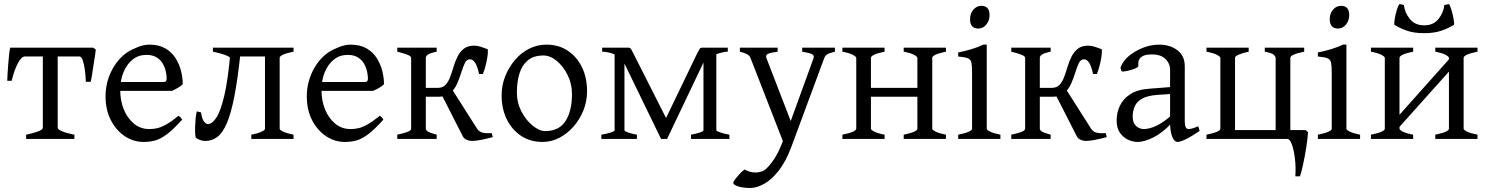

<svg xmlns="http://www.w3.org/2000/svg" viewBox="-20 -691 7396 955"><path d="M456 -445Q456 -437 452.5 -414.5Q449 -392 445 -366Q441 -340 437.5 -317.5Q434 -295 431 -284H407Q406 -315 402 -344Q398 -373 391.5 -391.5Q385 -410 375 -410H214L226 -454H443ZM103 -410Q87 -410 69 -376.5Q51 -343 38 -289H16Q16 -300 17.5 -323Q19 -346 21 -372.5Q23 -399 25.5 -422Q28 -445 31 -454H270L232 -410ZM110 0V-21Q144 -28 168.5 -37Q193 -46 193 -56V-423Q193 -434 125 -434V-454H335V-434Q267 -434 267 -423V-56Q267 -47 290 -37.5Q313 -28 350 -21V0Z M835 -239H555L556 -283H790Q802 -283 805.5 -287Q809 -291 809 -301Q809 -314 805 -334Q801 -354 790.5 -373Q780 -392 760 -405Q740 -418 708 -418Q669 -418 640 -395Q611 -372 594.5 -332.5Q578 -293 578 -243Q578 -191 595.5 -147.5Q613 -104 645.5 -76.5Q678 -49 723 -49Q743 -49 762.5 -53.5Q782 -58 807 -72Q832 -86 868 -115Q874 -112 879 -106Q884 -100 886 -96Q843 -48 812 -24.5Q781 -1 754 7Q727 15 694 15Q644 15 601 -13.5Q558 -42 531.5 -93Q505 -144 505 -212Q505 -278 534 -337Q563 -396 613 -431Q635 -445 665.5 -457Q696 -469 722 -469Q770 -469 802 -450.5Q834 -432 853 -402Q872 -372 880.5 -338Q889 -304 889 -272Q880 -263 865.5 -254.5Q851 -246 835 -239Z M1230 0V-21Q1262 -27 1280 -35.5Q1298 -44 1298 -50V-410H1159V-398L1124 -403Q1123 -409 1098.5 -418Q1074 -427 1039 -434V-454H1440V-434Q1371 -420 1371 -403V-51Q1371 -45 1388 -36.5Q1405 -28 1440 -21V0ZM1176 -425Q1162 -295 1145.5 -210.5Q1129 -126 1108 -77.5Q1087 -29 1060.5 -9.5Q1034 10 1001 10Q977 10 955 -5Q952 -8 951 -23Q950 -38 950.5 -59Q951 -80 953 -101.5Q955 -123 959 -137L980 -132Q985 -97 995.5 -85.5Q1006 -74 1013 -74Q1035 -74 1056 -105.5Q1077 -137 1095.5 -214.5Q1114 -292 1126 -430Z M1836 -239H1556L1557 -283H1791Q1803 -283 1806.5 -287Q1810 -291 1810 -301Q1810 -314 1806 -334Q1802 -354 1791.5 -373Q1781 -392 1761 -405Q1741 -418 1709 -418Q1670 -418 1641 -395Q1612 -372 1595.5 -332.5Q1579 -293 1579 -243Q1579 -191 1596.5 -147.5Q1614 -104 1646.5 -76.5Q1679 -49 1724 -49Q1744 -49 1763.5 -53.5Q1783 -58 1808 -72Q1833 -86 1869 -115Q1875 -112 1880 -106Q1885 -100 1887 -96Q1844 -48 1813 -24.5Q1782 -1 1755 7Q1728 15 1695 15Q1645 15 1602 -13.5Q1559 -42 1532.5 -93Q1506 -144 1506 -212Q1506 -278 1535 -337Q1564 -396 1614 -431Q1636 -445 1666.5 -457Q1697 -469 1723 -469Q1771 -469 1803 -450.5Q1835 -432 1854 -402Q1873 -372 1881.5 -338Q1890 -304 1890 -272Q1881 -263 1866.5 -254.5Q1852 -246 1836 -239Z M2363 -323Q2354 -363 2343 -379.5Q2332 -396 2318 -396Q2301 -396 2292 -377Q2283 -358 2274.5 -330.5Q2266 -303 2254 -275.5Q2242 -248 2221 -229Q2200 -210 2165 -210H2095L2097 -254H2158Q2182 -254 2196 -269Q2210 -284 2219 -308Q2228 -332 2236 -359Q2244 -386 2256 -410Q2268 -434 2287.5 -449Q2307 -464 2338 -464Q2354 -464 2371 -458.5Q2388 -453 2404 -447Q2408 -446 2406.5 -426.5Q2405 -407 2399 -379Q2393 -351 2382 -323ZM1956 0V-21Q1989 -28 2007 -35Q2025 -42 2025 -51V-213Q2025 -258 2040.5 -282.5Q2056 -307 2079 -332L2098 -315V-51Q2098 -44 2107 -37.5Q2116 -31 2152 -21V0ZM2152 -454V-434Q2119 -427 2108.5 -419.5Q2098 -412 2098 -403V-226Q2098 -181 2082.5 -162.5Q2067 -144 2042 -127L2025 -144V-403Q2025 -411 2008.5 -418Q1992 -425 1956 -434V-454ZM2283 -11 2174 -225 2227 -249 2353 -51Q2363 -36 2379 -31.5Q2395 -27 2426 -29L2431 -9Q2401 -1 2373.5 4.5Q2346 10 2328 10Q2314 10 2301.5 4.5Q2289 -1 2283 -11Z M2678 15Q2617 15 2571.5 -15.5Q2526 -46 2500.5 -98Q2475 -150 2475 -217Q2475 -266 2492.5 -310.5Q2510 -355 2540.5 -391.5Q2571 -428 2611.5 -448.5Q2652 -469 2698 -469Q2759 -469 2804.5 -438.5Q2850 -408 2875 -356Q2900 -304 2900 -237Q2900 -188 2882.5 -143.5Q2865 -99 2834 -63Q2803 -27 2763 -6Q2723 15 2678 15ZM2683 -415Q2634 -415 2605 -390.5Q2576 -366 2563.5 -324.5Q2551 -283 2551 -231Q2551 -180 2573.5 -136.5Q2596 -93 2629.5 -66Q2663 -39 2692 -39Q2761 -39 2793 -89Q2825 -139 2825 -223Q2825 -274 2803.5 -317.5Q2782 -361 2749.5 -388Q2717 -415 2683 -415Z M3417 0V-21Q3444 -26 3461.5 -32Q3479 -38 3479 -43V-417L3543 -438V-43Q3543 -39 3561.5 -32.5Q3580 -26 3608 -21V0ZM3600 -434Q3583 -434 3556.5 -426Q3530 -418 3508.5 -407Q3487 -396 3481 -384L3298 0H3296L3289 -96L3447 -424Q3458 -445 3461.5 -449.5Q3465 -454 3473 -454H3600ZM3297 0H3268L3085 -377Q3074 -398 3053.5 -411Q3033 -424 3011.5 -429Q2990 -434 2975 -434V-454H3105Q3113 -454 3117.5 -448.5Q3122 -443 3131 -424L3297 -96ZM2971 0V-21Q2999 -26 3018 -32Q3037 -38 3037 -43V-432L3086 -440V-43Q3086 -39 3102.5 -32.5Q3119 -26 3148 -21V0Z M4133 -434Q4104 -427 4094 -420.5Q4084 -414 4079 -400L3916 40Q3889 112 3854 157Q3819 202 3781.5 223Q3744 244 3712 244Q3675 244 3651 236Q3627 228 3627 218Q3627 214 3637 200.5Q3647 187 3660.5 172.5Q3674 158 3684 152Q3709 167 3738 167Q3747 167 3755.5 165Q3764 163 3772 161Q3790 154 3816 120.5Q3842 87 3860 45L3874 11L3714 -400Q3709 -414 3696.5 -421Q3684 -428 3660 -434V-454H3848V-434Q3811 -429 3798.5 -422.5Q3786 -416 3793 -400L3913 -89L4026 -400Q4032 -415 4019 -421.5Q4006 -428 3970 -434V-454H4133Z M4275 -210V-254H4569V-210ZM4170 0V-21Q4239 -35 4239 -51V-403Q4239 -409 4222.5 -418Q4206 -427 4170 -434V-454H4380V-434Q4312 -420 4312 -403V-51Q4312 -45 4328 -36.5Q4344 -28 4380 -21V0ZM4475 0V-21Q4543 -35 4543 -51V-403Q4543 -409 4527 -418Q4511 -427 4475 -434V-454H4685V-434Q4617 -420 4617 -403V-51Q4617 -45 4633.5 -36.5Q4650 -28 4685 -21V0Z M4846 -549Q4805 -549 4805 -596Q4805 -624 4821.5 -643Q4838 -662 4861 -662Q4902 -662 4902 -616Q4902 -589 4886 -569Q4870 -549 4846 -549ZM4746 0V-21Q4815 -35 4815 -51V-327Q4815 -361 4812 -378Q4809 -395 4794.5 -401Q4780 -407 4746 -410V-430Q4777 -436 4812 -446.5Q4847 -457 4871 -469H4888V-51Q4888 -45 4904.5 -36.5Q4921 -28 4956 -21V0Z M5417 -323Q5408 -363 5397 -379.5Q5386 -396 5372 -396Q5355 -396 5346 -377Q5337 -358 5328.5 -330.5Q5320 -303 5308 -275.5Q5296 -248 5275 -229Q5254 -210 5219 -210H5149L5151 -254H5212Q5236 -254 5250 -269Q5264 -284 5273 -308Q5282 -332 5290 -359Q5298 -386 5310 -410Q5322 -434 5341.5 -449Q5361 -464 5392 -464Q5408 -464 5425 -458.5Q5442 -453 5458 -447Q5462 -446 5460.5 -426.5Q5459 -407 5453 -379Q5447 -351 5436 -323ZM5010 0V-21Q5043 -28 5061 -35Q5079 -42 5079 -51V-213Q5079 -258 5094.5 -282.5Q5110 -307 5133 -332L5152 -315V-51Q5152 -44 5161 -37.5Q5170 -31 5206 -21V0ZM5206 -454V-434Q5173 -427 5162.5 -419.5Q5152 -412 5152 -403V-226Q5152 -181 5136.5 -162.5Q5121 -144 5096 -127L5079 -144V-403Q5079 -411 5062.5 -418Q5046 -425 5010 -434V-454ZM5337 -11 5228 -225 5281 -249 5407 -51Q5417 -36 5433 -31.5Q5449 -27 5480 -29L5485 -9Q5455 -1 5427.5 4.5Q5400 10 5382 10Q5368 10 5355.5 4.5Q5343 -1 5337 -11Z M5800 -80V-343Q5800 -376 5775.5 -399Q5751 -422 5703 -420Q5672 -420 5655.5 -406.5Q5639 -393 5642 -363Q5643 -357 5625.5 -350Q5608 -343 5588 -338.5Q5568 -334 5559 -336L5553 -354Q5565 -388 5595.5 -413Q5626 -438 5665.5 -453.5Q5705 -469 5746 -469Q5800 -469 5836.5 -441Q5873 -413 5873 -362V-87Q5873 -49 5892 -49Q5899 -49 5910 -52Q5921 -55 5940 -63L5947 -40Q5906 -12 5878.5 1.5Q5851 15 5838 15Q5821 15 5810.5 -11Q5800 -37 5800 -80ZM5534 -91Q5534 -130 5550 -164.5Q5566 -199 5602 -222.5Q5638 -246 5699 -250L5853 -262L5858 -227L5736 -219Q5686 -215 5660 -200Q5634 -185 5624 -162Q5614 -139 5614 -112Q5614 -86 5624 -72.5Q5634 -59 5646.5 -54Q5659 -49 5667 -49Q5697 -49 5731 -65Q5765 -81 5804 -115L5808 -79Q5762 -30 5717 -7.5Q5672 15 5638 15Q5615 15 5591 4Q5567 -7 5550.5 -30.5Q5534 -54 5534 -91Z M6191 -454V-434Q6159 -427 6141 -419Q6123 -411 6123 -404V-44H6325V-403Q6325 -409 6316.5 -418Q6308 -427 6271 -434V-454H6467V-434Q6398 -420 6398 -403V-44H6474L6486 -34Q6484 0 6477 44Q6470 88 6461.5 127Q6453 166 6446 186H6423Q6426 141 6421 98.5Q6416 56 6406 28Q6396 0 6383 0H5981V-21Q6050 -35 6050 -51V-403Q6050 -409 6033.5 -418Q6017 -427 5981 -434V-454Z M6635 -549Q6594 -549 6594 -596Q6594 -624 6610.5 -643Q6627 -662 6650 -662Q6691 -662 6691 -616Q6691 -589 6675 -569Q6659 -549 6635 -549ZM6535 0V-21Q6604 -35 6604 -51V-327Q6604 -361 6601 -378Q6598 -395 6583.5 -401Q6569 -407 6535 -410V-430Q6566 -436 6601 -446.5Q6636 -457 6660 -469H6677V-51Q6677 -45 6693.5 -36.5Q6710 -28 6745 -21V0Z M6915 -31V-91L7205 -416V-355ZM6799 0V-21Q6868 -35 6868 -51V-403Q6868 -409 6851.5 -418Q6835 -427 6799 -434V-454H7009V-434Q6941 -420 6941 -403V-51Q6941 -45 6957 -36.5Q6973 -28 7009 -21V0ZM7119 0V-21Q7187 -35 7187 -51V-403Q7187 -409 7171 -418Q7155 -427 7119 -434V-454H7329V-434Q7260 -420 7260 -403V-51Q7260 -45 7276.5 -36.5Q7293 -28 7329 -21V0ZM6915 -568Q6914 -576 6917.5 -597.5Q6921 -619 6927.5 -641Q6934 -663 6941 -671L6963 -666Q6967 -628 6992.5 -596.5Q7018 -565 7064 -565Q7110 -565 7135 -596.5Q7160 -628 7164 -666L7187 -671Q7193 -663 7199.5 -641Q7206 -619 7210 -597.5Q7214 -576 7212 -568Q7188 -552 7151.5 -539Q7115 -526 7064 -526Q7012 -526 6976 -539Q6940 -552 6915 -568Z"/></svg>

Font: ChillKai
Style: Regular
Weight: 400
Designer: ChillType
Foundry: 寒蝉字型
Version: Version 2.000